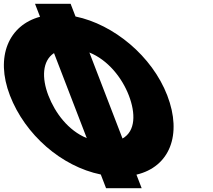

<svg xmlns="http://www.w3.org/2000/svg" viewBox="-149 -917 1125 1014"><path d="M498 -185.5 323.1 -639.7C420.9 -600.3 495.3 -506.7 531.4 -413C567.7 -318.7 567.6 -224.4 498 -185.5ZM309.3 -187.5C211.4 -227.6 142.1 -320.3 106.4 -413C71.2 -504.3 73.5 -595.5 136.3 -636.6ZM62.4 -828.4C-102 -784.2 -175.8 -618.6 -96.6 -413C-16.6 -205.4 175.6 -37.9 383.3 4.6L411.2 77H599.2L571.6 5.4C745.9 -35.6 814.9 -204 734.4 -413C654.2 -621.1 451.2 -788.2 249.8 -829.9L223.9 -897H35.9Z"/></svg>

Font: Hussar
Style: BdOpOblFour
Weight: 700
Foundry: Cannot Into Space Fonts
Version: Version 2.00